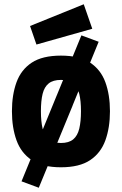

<svg xmlns="http://www.w3.org/2000/svg" viewBox="-20 -773 572 901"><path d="M151 -564 121 -651 373 -753 413 -638ZM270 -154 204 -222 362 -607 443 -577ZM162 108 81 78 247 -327 321 -278ZM266 12Q179 12 129 -21.5Q79 -55 57.5 -114.5Q36 -174 36 -251Q36 -328 57.5 -387Q79 -446 129 -479Q179 -512 266 -512Q353 -512 403 -479Q453 -446 474.5 -387Q496 -328 496 -251Q496 -174 474.5 -114.5Q453 -55 403 -21.5Q353 12 266 12ZM266 -102Q303 -102 323.5 -119Q344 -136 352 -169.5Q360 -203 360 -251Q360 -300 352 -332.5Q344 -365 323.5 -381.5Q303 -398 266 -398Q229 -398 208.5 -381.5Q188 -365 180 -332.5Q172 -300 172 -251Q172 -203 180 -169.5Q188 -136 208.5 -119Q229 -102 266 -102Z"/></svg>

Font: Titillium Web SemiBold
Style: Regular
Weight: 600
Designer: Mohamed Gaber, Accademia di Belle Arti di Urbino
Foundry: Kief Type Foundry, Accademia di Belle Arti di Urbino
Version: Version 3.000; ttfautohint (v1.8.4)